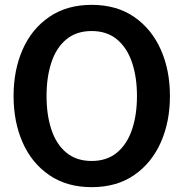

<svg xmlns="http://www.w3.org/2000/svg" viewBox="-20 -760 757 792"><path d="M358 12Q256 12 183.5 -37.5Q111 -87 73.5 -172Q36 -257 36 -364Q36 -471 73.5 -556Q111 -641 183.5 -690.5Q256 -740 358 -740Q461 -740 533 -690.5Q605 -641 643 -556Q681 -471 681 -364Q681 -257 643 -172Q605 -87 533 -37.5Q461 12 358 12ZM358 -96Q421 -96 462.5 -130.5Q504 -165 524.5 -225.5Q545 -286 545 -364Q545 -442 524.5 -502.5Q504 -563 462.5 -597.5Q421 -632 358 -632Q295 -632 253.5 -597.5Q212 -563 192 -502.5Q172 -442 172 -364Q172 -286 192 -225.5Q212 -165 253.5 -130.5Q295 -96 358 -96Z"/></svg>

Font: Murecho Medium
Style: Regular
Weight: 500
Designer: Neil Summerour
Foundry: Positype
Version: Version 1.010; ttfautohint (v1.8.3)